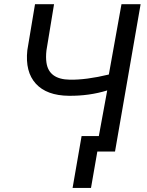

<svg xmlns="http://www.w3.org/2000/svg" viewBox="-20 -731 709 926"><path d="M100.6 0ZM658.2 -710.9 534.7 0H442.9L497.1 -294.9Q410.6 -268.1 312.5 -269Q205.1 -270 152.8 -327.4Q100.6 -384.8 111.8 -488.8L148.9 -710.9H240.7L204.1 -488.3Q200.2 -454.6 204.1 -428.7Q215.8 -348.1 316.9 -346.7Q395.5 -345.2 504.9 -371.6L565.9 -710.9ZM418.9 175.3H330.1L373.5 -74.7H462.4Z"/></svg>

Font: Roboto
Style: Italic
Weight: 400
Italic angle: -12°
Designer: Google
Version: Version 2.134; 2016; ttfautohint (v1.6)